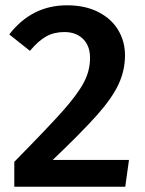

<svg xmlns="http://www.w3.org/2000/svg" viewBox="-20 -705 547 725"><path d="M452 -496Q452 -439 427.5 -386.5Q403 -334 346 -270Q289 -206 179 -101H467L453 0H34V-94Q162 -224 217.5 -286.5Q273 -349 296.5 -393.5Q320 -438 320 -486Q320 -532 293.5 -558Q267 -584 223 -584Q184 -584 154.5 -567.5Q125 -551 93 -513L15 -575Q100 -685 233 -685Q301 -685 350.5 -660Q400 -635 426 -592Q452 -549 452 -496Z"/></svg>

Font: Fira Sans Medium
Style: Regular
Weight: 500
Designer: bBox Type GmbH & Carrois Corporate GbR & Edenspiekermann AG
Foundry: bBox Type GmbH & Carrois Corporate GbR & Edenspiekermann AG
Version: Version 4.301